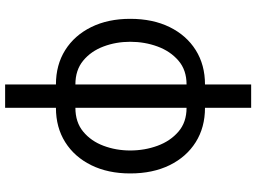

<svg xmlns="http://www.w3.org/2000/svg" viewBox="-142 -626 972 727"><g transform="rotate(90 343.5 -262.0)"><path d="M299.3 11.7Q225.1 11.7 169.2 -23.4Q113.3 -58.6 82 -122.1Q50.8 -185.5 50.8 -269.5Q50.8 -355 82 -418.7Q113.3 -482.4 169.2 -517.6Q225.1 -552.7 299.3 -552.7H387.7Q461.9 -552.7 517.8 -517.6Q573.7 -482.4 605 -418.7Q636.2 -355 636.2 -269.5Q636.2 -185.5 605 -122.1Q573.7 -58.6 517.8 -23.4Q461.9 11.7 387.7 11.7ZM299.3 -62H387.7Q442.4 -62 478 -91.6Q513.7 -121.1 531.5 -168.5Q549.3 -215.8 549.3 -269.5Q549.3 -324.2 531.5 -372.8Q513.7 -421.4 478 -452.1Q442.4 -482.9 387.7 -482.9H299.3Q244.6 -482.9 209 -452.1Q173.3 -421.4 155.5 -372.8Q137.7 -324.2 137.7 -269.5Q137.7 -215.8 155.5 -168.5Q173.3 -121.1 209 -91.6Q244.6 -62 299.3 -62ZM299.3 204.1V-727.5H387.7V204.1Z"/></g></svg>

Font: Inter Variable
Style: Regular
Weight: 400
Designer: Rasmus Andersson
Foundry: rsms
Version: Version 4.001;git-9221beed3